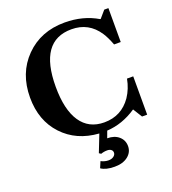

<svg xmlns="http://www.w3.org/2000/svg" viewBox="-178 -913 1170 1304"><g transform="rotate(-20 406.5 -261.5)"><path d="M328 233 347 188Q374 202 401 202Q424 202 438.5 191Q453 180 453 165Q453 151 442.5 143Q432 135 415 135Q390 135 369 143L355 134L404 9Q243 -2 144 -108Q45 -214 45 -380Q45 -556 155.5 -668Q266 -780 439 -780Q572 -780 675 -719H679L723 -770H753V-525H705Q683 -583 661 -616Q592 -721 467 -721Q234 -721 234 -390Q234 -224 292.5 -137Q351 -50 463 -50Q587 -50 658 -152Q695 -207 708 -277H753V0H716L675 -66Q573 3 461 9L443 58Q495 58 526.5 85.5Q558 113 558 156Q558 200 522 228.5Q486 257 426 257Q362 257 328 233Z"/></g></svg>

Font: Libre Caslon Text
Style: Bold
Weight: 700
Designer: Pablo Impallari, Rodrigo Fuenzalida
Foundry: Pablo Impallari, Rodrigo Fuenzalida
Version: Version 1.002